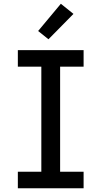

<svg xmlns="http://www.w3.org/2000/svg" viewBox="-20 -1002 540 1022"><path d="M75 0V-88H200V-647H75V-735H425V-647H300V-88H425V0ZM238 -793 183 -837 304 -982 371 -928Z"/></svg>

Font: Iosevka Curly Slab Semibold
Style: Regular
Weight: 600
Monospace: yes
Designer: Belleve Invis
Foundry: Belleve Invis
Version: Version 22.1.2; ttfautohint (v1.8.4)